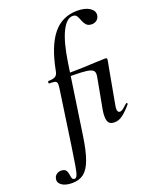

<svg xmlns="http://www.w3.org/2000/svg" viewBox="-304 -825 963 1199"><g transform="rotate(-20 178.0 -225.5)"><path d="M-35 275Q-80 275 -104 258Q-128 241 -124 218Q-121 198 -107.5 188Q-94 178 -78 178Q-54 178 -45.5 189.5Q-37 201 -35 216.5Q-33 232 -29.5 243.5Q-26 255 -13 255Q-3 255 4 239.5Q11 224 18.5 179Q26 134 39 47L90 -306Q94 -331 91.5 -342Q89 -353 77.5 -356Q66 -359 41 -359Q37 -359 37.5 -367Q38 -375 41 -375Q73 -375 87.5 -384Q102 -393 106 -418Q121 -497 144 -555Q167 -613 198 -651Q229 -689 269.5 -707.5Q310 -726 359 -726Q412 -726 442 -706Q472 -686 468 -657Q465 -637 451 -626Q437 -615 419 -615Q394 -615 382 -628.5Q370 -642 363.5 -660Q357 -678 349 -691.5Q341 -705 322 -705Q281 -705 248 -638.5Q215 -572 195 -439L127 21Q113 117 92.5 172.5Q72 228 41.5 251.5Q11 275 -35 275ZM342 9Q308 9 299 -16Q290 -41 298 -89L336 -294Q340 -315 335.5 -327.5Q331 -340 311.5 -346.5Q292 -353 251 -355Q210 -357 139 -357L142 -378Q221 -378 275.5 -380Q330 -382 365.5 -384Q401 -386 421 -386Q432 -386 433.5 -381Q435 -376 431.5 -359.5Q428 -343 422 -309L382 -89Q377 -61 382 -51.5Q387 -42 395 -42Q406 -42 419 -52Q432 -62 448 -77Q452 -81 456 -77Q460 -73 456 -69Q425 -32 398 -11.5Q371 9 342 9Z"/></g></svg>

Font: Cormorant Infant Light
Style: Italic
Weight: 300
Italic angle: -10°
Designer: Christian Thalmann (Catharsis Fonts)
Foundry: Catharsis Fonts
Version: Version 4.001